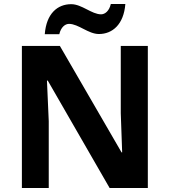

<svg xmlns="http://www.w3.org/2000/svg" viewBox="-20 -945 853 965"><path d="M205 -773H278C286 -808 307 -825 327 -825C374 -825 424 -774 477 -774C545 -774 602 -822 610 -925H537C529 -890 508 -873 488 -873C441 -873 391 -924 338 -924C269 -924 213 -877 205 -773ZM723 0V-714H587V-376C589 -310 592 -245 594 -179H591L281 -714H90V0H225V-336C222 -404 219 -472 216 -540H220L531 0Z"/></svg>

Font: Noto Sans Bassa Vah
Style: Bold
Weight: 700
Designer: Monotype Design Team
Foundry: Monotype Imaging Inc.
Version: Version 2.002